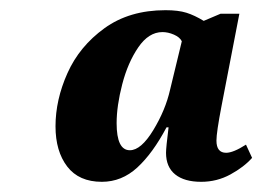

<svg xmlns="http://www.w3.org/2000/svg" viewBox="-20 -738 515 377"><path d="M89 -490Q89 -542 112.5 -594.5Q136 -647 185 -682.5Q234 -718 305 -718Q330 -718 346 -713Q362 -708 380 -697L413 -711H450L415 -530Q405 -478 405 -462Q405 -438 424 -438Q438 -438 463 -454L475 -428Q459 -410 432.5 -395.5Q406 -381 375 -381Q342 -381 324 -395.5Q306 -410 306 -438Q306 -448 311 -488H307Q280 -437 249.5 -409Q219 -381 180 -381Q135 -381 112 -411Q89 -441 89 -490ZM314 -562 337 -657Q333 -665 321.5 -670Q310 -675 299 -675Q272 -675 251.5 -645Q231 -615 220 -572.5Q209 -530 209 -496Q209 -443 235 -443Q257 -443 281 -482.5Q305 -522 314 -562Z"/></svg>

Font: Noto Serif NarrowExtraBold
Style: Italic
Weight: 800
Width: 4
Italic angle: -12°
Designer: Monotype Design Team
Foundry: Monotype Imaging Inc.
Version: Version 1.001